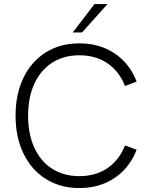

<svg xmlns="http://www.w3.org/2000/svg" viewBox="-20 -921 741 950"><path d="M57 -349Q57 -455.5 96.2 -536.5Q135.5 -617.5 207 -662Q278.5 -706.5 372.5 -706.5Q473 -706.5 547.5 -656.5Q622 -606.5 656 -517.5L598.5 -495.5Q570 -568 511.8 -607.8Q453.5 -647.5 372.5 -647.5Q295.5 -647.5 238.2 -610.8Q181 -574 150 -506.8Q119 -439.5 119 -349Q119 -258 150 -190.2Q181 -122.5 238.2 -86Q295.5 -49.5 372.5 -49.5Q453.5 -49.5 511.8 -89.2Q570 -129 598.5 -201.5L656 -180Q633.5 -121.5 592.5 -78.8Q551.5 -36 495.5 -13.2Q439.5 9.5 372.5 9.5Q279 9.5 207.5 -35Q136 -79.5 96.5 -160.8Q57 -242 57 -349ZM447.5 -901H512L386 -760.5H340Z"/></svg>

Font: HK Grotesk Light
Style: Regular
Weight: 300
Designer: Alfredo Marco Pradil
Foundry: Hanken Design Co.
Version: Version 3.001